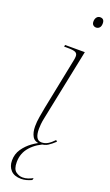

<svg xmlns="http://www.w3.org/2000/svg" viewBox="-184 -776 591 1033"><g transform="rotate(20 112.0 -259.5)"><path d="M193 -681Q183 -681 176 -687.5Q169 -694 169 -707Q169 -722 176.5 -731.5Q184 -741 196 -741Q220 -741 220 -714Q220 -697 212 -689Q204 -681 193 -681ZM126 10Q93 10 80 -12.5Q67 -35 67 -70Q67 -96 72 -125Q77 -154 82 -181L142 -479Q143 -485 143.5 -490Q144 -495 144 -499Q144 -514 132 -520Q120 -526 86 -526H67L69 -536H182L99 -131Q94 -108 92.5 -92Q91 -76 91 -64Q91 0 128 0Q148 0 164.5 -10Q181 -20 199 -39L206 -32Q186 -13 168 -1.5Q150 10 126 10ZM93 222Q53 222 33 200.5Q13 179 13 145Q13 108 33 79Q53 50 81.5 29.5Q110 9 134 0H160Q108 18 74 55.5Q40 93 40 145Q40 185 58.5 198.5Q77 212 97 212Q113 212 127.5 207Q142 202 155 195L152 207Q120 222 93 222Z"/></g></svg>

Font: Noto Serif Display SemiCondensed Thin
Style: Italic
Weight: 100
Width: 4
Italic angle: -12°
Designer: Monotype Design Team
Foundry: Monotype Imaging Inc.
Version: Version 2.009